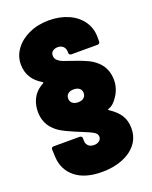

<svg xmlns="http://www.w3.org/2000/svg" viewBox="-166 -797 865 1094"><g transform="rotate(-20 266.5 -250.0)"><path d="M37 36 35 -9Q35 -24 49 -24H207Q214 -24 218 -20Q222 -16 222 -9V4Q222 24 234.5 36Q247 48 269 48Q288 48 300.5 38.5Q313 29 313 13Q313 -4 294.5 -15.5Q276 -27 221 -49L192 -61Q139 -83 109.5 -101.5Q80 -120 60 -147Q32 -186 32 -239Q32 -296 63 -339Q83 -365 116 -382Q120 -385 116 -389Q33 -437 33 -526Q33 -576 63.5 -617.5Q94 -659 147.5 -683.5Q201 -708 268 -708Q333 -708 385.5 -685Q438 -662 467.5 -619.5Q497 -577 497 -523V-497Q497 -490 493 -486Q489 -482 482 -482H324Q317 -482 313 -486Q309 -490 309 -497V-502Q309 -523 296.5 -535Q284 -547 264 -547Q246 -547 233.5 -538Q221 -529 221 -511Q221 -493 234.5 -481Q248 -469 263 -463.5Q278 -458 322 -443Q367 -428 399.5 -413Q432 -398 455 -376Q502 -332 502 -261Q502 -237 494.5 -212.5Q487 -188 473 -168Q448 -127 415 -117Q412 -116 412 -114.5Q412 -113 414 -111Q460 -81 480.5 -48Q501 -15 501 30Q501 86 469 126Q437 166 382.5 187Q328 208 260 208Q157 208 99 161.5Q41 115 37 36ZM305 -226Q314 -235 314 -251Q314 -264 307 -274Q294 -290 267 -290Q240 -290 228 -275Q220 -265 220 -251Q220 -235 230 -225Q243 -212 267 -212Q293 -212 305 -226Z"/></g></svg>

Font: Barlow Black
Style: Regular
Weight: 900
Designer: Jeremy Tribby
Foundry: Tribby Type
Version: Version 1.422